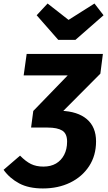

<svg xmlns="http://www.w3.org/2000/svg" viewBox="-87 -834 608 1076"><path d="M153.5 222.1Q73.7 222.1 20.5 193.7Q-32.7 165.3 -67 117.7L25.4 38.2Q57.1 70.6 86.5 85.1Q115.9 99.6 156.1 99.6Q197.4 99.6 226.8 82.5Q256.1 65.3 272.6 33.6Q289 1.9 289 -40.2Q289 -85.5 261.7 -102.3Q234.4 -119.1 180.3 -119.1H86.9L234 -213.2H254Q348.7 -209.9 400 -166Q451.3 -122.1 451.3 -41.5Q451.3 37.7 412.3 97.3Q373.2 156.9 306.1 189.5Q238.9 222.1 153.5 222.1ZM87.2 -119.1 99.5 -212.2 292.3 -411.3H45.6L62.4 -531.6H489.6L475.4 -421.2L211.6 -156ZM297.2 -722.5 442.4 -814.3 493.3 -748.5 335.9 -610.7H239.4L118.5 -748.5L179.7 -814.3Z"/></svg>

Font: Fira Sans Variable
Style: Italic
Weight: 397
Italic angle: -8°
Designer: Carrois Corporate & Edenspiekermann AG
Foundry: Carrois Corporate GbR & Edenspiekermann AG
Version: Version 4.202